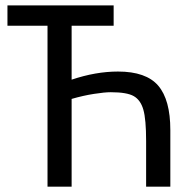

<svg xmlns="http://www.w3.org/2000/svg" viewBox="-20 -696 714 716"><path d="M403.8 -600.1H247.1V-398.9Q336.9 -429.2 419.9 -429.2Q524.9 -429.2 570.1 -376.5Q615.2 -323.7 615.2 -210.9V0H524.9V-169.9Q524.9 -251 514.6 -286.9Q504.4 -322.8 479 -337.4Q453.6 -352.1 393.1 -352.1Q370.1 -352.1 330.6 -345.9Q291 -339.8 247.1 -327.1V0H157.2V-600.1H7.8V-675.8H403.8Z"/></svg>

Font: ClearSansRegular
Style: Regular
Weight: 400
Foundry: Intel Corporation
Version: Version 1.00